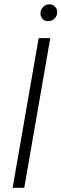

<svg xmlns="http://www.w3.org/2000/svg" viewBox="-20 -892 291 912"><path d="M95.2 0H40L163.6 -710.9H218.8ZM172.4 -831.1Q173.3 -847.7 185.3 -859.4Q197.3 -871.1 213.9 -871.6Q214.4 -871.6 215.3 -871.6Q231 -871.6 241.7 -859.9Q251.5 -849.1 251.5 -835Q251.5 -833 251.5 -831.1Q250.5 -814.5 238.5 -803.2Q226.6 -792 209.5 -791.5Q192.4 -791 181.9 -802.5Q171.4 -814 172.4 -831.1Z"/></svg>

Font: MAUL Condensed Light Italic
Style: Light Italic
Weight: 300
Italic angle: -12°
Designer: MAUL
Version: Version 1.0; 2020; ttfautohint (v1.8.3)